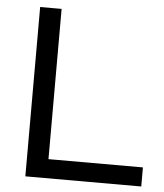

<svg xmlns="http://www.w3.org/2000/svg" viewBox="-51 -756 687 802"><g transform="rotate(5 292.0 -355.0)"><path d="M571 0V-80H175V-710H85V0Z"/></g></svg>

Font: Raleway Med
Style: Regular
Weight: 500
Designer: Matt McInerney, Pablo Impallari, Rodrigo Fuenzalida
Foundry: Matt McInerney, Pablo Impallari, Rodrigo Fuenzalida
Version: Version 3.00 July 28, 2015